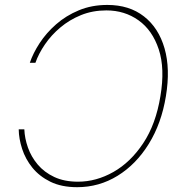

<svg xmlns="http://www.w3.org/2000/svg" viewBox="-20 -757 748 786"><path d="M295.9 9.3Q231.9 9.3 186.5 -12.9Q141.1 -35.2 112.5 -70.6Q84 -106 70.6 -147.5Q57.1 -189 56.6 -227.5H79.6Q81.1 -190.4 94.5 -152.6Q107.9 -114.7 134.5 -83.3Q161.1 -51.8 202.1 -32.5Q243.2 -13.2 299.3 -13.2Q374 -13.2 444.3 -53Q514.6 -92.8 566.4 -170.9Q618.2 -249 636.7 -363.3Q655.8 -476.6 629.9 -554.9Q604 -633.3 547.1 -673.8Q490.2 -714.4 415.5 -714.4Q358.9 -714.4 311.5 -695.1Q264.2 -675.8 227.1 -644.5Q189.9 -613.3 164.1 -575.4Q138.2 -537.6 125 -500H102.1Q115.2 -539.1 142.3 -580.6Q169.4 -622.1 209.7 -657.5Q250 -692.9 302.7 -714.8Q355.5 -736.8 419.4 -736.8Q509.3 -736.8 569.3 -689.9Q629.4 -643.1 653.6 -559.1Q677.7 -475.1 659.2 -363.3Q641.1 -252 589.1 -168Q537.1 -84 461.4 -37.4Q385.7 9.3 295.9 9.3Z"/></svg>

Font: Inter 18pt Thin
Style: Italic
Weight: 250
Italic angle: -9.3988°
Version: Version 4.001;git-66647c0bb